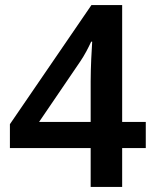

<svg xmlns="http://www.w3.org/2000/svg" viewBox="-20 -736 612 756"><path d="M554 -153V-256H461V-716H340L19 -247V-153H337V0H461V-153ZM337 -256H134L296 -494C313 -519 327 -546 339 -572H343C341 -544 337 -471 337 -416Z"/></svg>

Font: Noto Sans Arabic UI SmBd
Style: Regular
Weight: 600
Designer: Monotype Design Team, Nadine Chahine and Nizar Qandah
Foundry: Monotype Imaging Inc.
Version: Version 2.010